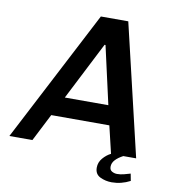

<svg xmlns="http://www.w3.org/2000/svg" viewBox="-131 -764 888 986"><g transform="rotate(10 313.0 -271.5)"><path d="M-41 0 315 -686H458L620 0H489L455 -143H152L79 0ZM205 -244H432L364 -546H359ZM517 143Q485 143 457 129.5Q429 116 429 82Q429 54 447.5 32.5Q466 11 488 0H553Q528 13 513 29Q498 45 498 65Q498 82 510.5 89Q523 96 537 96Q554 96 572 91.5Q590 87 606 82L613 119Q590 131 566 137Q542 143 517 143Z"/></g></svg>

Font: Chivo Medium
Style: Italic
Weight: 500
Italic angle: -8.05°
Designer: Hector Gatti
Foundry: Omnibus-Type
Version: Version 2.002